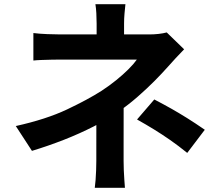

<svg xmlns="http://www.w3.org/2000/svg" viewBox="-20 -837 1040 914"><path d="M577.1 -817Q574.9 -798.9 572.8 -773.5Q570.6 -748.1 570.6 -724.6Q570.6 -709.7 570.6 -689.3Q570.6 -668.8 570.6 -648.8Q570.6 -628.8 570.6 -613.4H440Q440 -628.8 440 -648Q440 -667.3 440 -687.3Q440 -707.4 440 -724.6Q440 -748.9 438.6 -773.9Q437.2 -798.9 434.2 -817ZM856.5 -602.3Q837.6 -583.4 816.4 -560.2Q795.2 -537.1 779.4 -519.3Q751.7 -488 715.2 -451.2Q678.7 -414.5 636.5 -377.6Q594.4 -340.6 548.3 -308.4Q494.3 -269.9 426.9 -235.5Q359.6 -201.1 284.7 -171.7Q209.8 -142.4 132.1 -118.8L55.2 -237Q199.9 -269.1 299 -316Q398.1 -363 462.9 -404.3Q501.4 -429.5 534 -456Q566.5 -482.4 591.8 -507.7Q617.1 -532.9 631.5 -553.4Q618.3 -553.4 589.3 -553.4Q560.3 -553.4 523 -553.4Q485.7 -553.4 446 -553.4Q406.3 -553.4 370.1 -553.4Q333.8 -553.4 306.8 -553.4Q279.8 -553.4 269.3 -553.4Q251.8 -553.4 226.7 -552.9Q201.7 -552.4 178.2 -551.5Q154.7 -550.7 138.9 -548.9V-679.7Q167.5 -676.1 204.4 -674.6Q241.2 -673.1 267 -673.1Q278.2 -673.1 309.5 -673.1Q340.7 -673.1 383.3 -673.1Q425.9 -673.1 473.1 -673.1Q520.4 -673.1 564.8 -673.1Q609.3 -673.1 642.6 -673.1Q675.9 -673.1 690.9 -673.1Q713.8 -673.1 735.2 -675.6Q756.5 -678 773.7 -682.6ZM568.6 -384.1Q568.6 -357 568.6 -316.7Q568.6 -276.4 568.5 -231Q568.4 -185.6 568.4 -143.3Q568.4 -101 568.4 -70.7Q568.4 -51 569.3 -27.2Q570.1 -3.4 571.9 18.8Q573.7 41.1 574.7 56.9H431.2Q433.2 42.6 435 20.4Q436.7 -1.8 437.6 -26.4Q438.5 -51 438.5 -70.7Q438.5 -99.5 438.5 -135Q438.5 -170.6 438.6 -207.2Q438.7 -243.8 438.7 -276Q438.7 -308.2 438.7 -330.8ZM871.3 -109.1Q828.3 -143.8 790 -170.5Q751.6 -197.2 713.6 -220.6Q675.6 -244 632.4 -268.2L714.5 -363.5Q760.9 -339.3 797 -318.9Q833 -298.4 869.9 -275.4Q906.8 -252.4 954.9 -219.3Z"/></svg>

Font: Shanggu Sans SC VF
Style: Regular
Weight: 250
Designer: GuiWonder
Version: Version 1.021